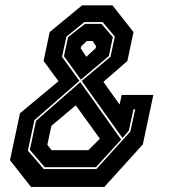

<svg xmlns="http://www.w3.org/2000/svg" viewBox="-20 -720 681 740"><path d="M99.5 0.5 18.5 -102.5 57 -283.5 205.5 -407 148 -485 171.5 -596.5 296.5 -699.5H413.5L494.5 -596.5L471 -485L378.5 -404.5L441 -317L449 -354H571L530.5 -163.5L382 0.5ZM179 -141H320.5L365 -185.5L272 -314L178 -235L162.5 -162ZM152.5 -75.5 95 -142.5 119 -254.5 289.5 -403.5 447 -182 349.5 -75.5ZM148.5 -68.5H351.5L482.5 -213L501 -299H494.5L476.5 -216.5L452 -188L295 -408L406 -501.5L422.5 -579L375.5 -635H305.5L236 -579L219 -501L286 -408.5L112.5 -257L87.5 -139.5ZM291.5 -413 226.5 -503.5 242.5 -577 307.5 -628H371L415 -577L399.5 -504ZM312.5 -501 348.5 -534 350.5 -541.5 337 -562H314.5L293 -541.5L291 -534Z"/></svg>

Font: Tourney Thin ExtraBold
Style: Italic
Weight: 800
Italic angle: -12°
Version: Version 1.015